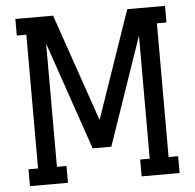

<svg xmlns="http://www.w3.org/2000/svg" viewBox="-52 -788 855 841"><g transform="rotate(-5 375.0 -367.5)"><path d="M46 0V-74H88V-662H46V-735H212L375 -262L538 -735H704V-662H662V-74H704V0H537V-74H579V-615L416 -141H334L171 -615V-74H213V0Z"/></g></svg>

Font: Iosevka Plex Etoile
Style: Regular
Weight: 400
Designer: Belleve Invis
Foundry: Belleve Invis
Version: Version 25.1.1; ttfautohint (v1.8.4)